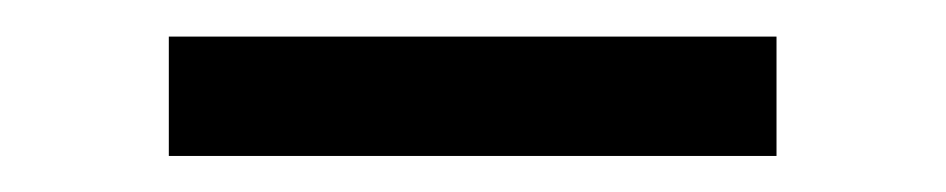

<svg xmlns="http://www.w3.org/2000/svg" viewBox="-20 -342 522 106"><path d="M408.7 -321.8V-255.9H73.2V-321.8Z"/></svg>

Font: Proza Libre
Style: Regular
Weight: 400
Designer: Jasper de Waard
Foundry: Jasper de Waard
Version: Version 1.001; ttfautohint (v1.4.1.8-43bc)